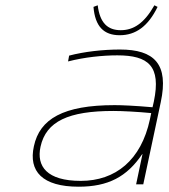

<svg xmlns="http://www.w3.org/2000/svg" viewBox="-20 -696 640 725"><path d="M433 -509C369 -509 298 -501 241 -486L237 -464C299 -480 368 -487 423 -487C540 -487 589 -447 561 -313L556 -291C488 -297 440 -299 413 -299C219 -299 130 -247 108 -144C87 -49 140 9 277 9C388 9 459 -28 517 -114H518L494 0H521L587 -310C618 -454 563 -509 433 -509ZM133 -142C154 -238 239 -277 408 -277C442 -277 499 -274 551 -269L546 -245C513 -91 416 -13 285 -13C157 -13 117 -68 133 -142ZM333 -670 349 -676C357 -609 387 -582 436 -582C485 -582 525 -609 563 -676L575 -670C539 -596 492 -563 432 -563C372 -563 339 -596 333 -670Z"/></svg>

Font: LT Wave Mono Thin
Style: Italic
Weight: 100
Designer: Daniel Lyons
Version: Version 2.5 (Glyphs App)